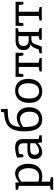

<svg xmlns="http://www.w3.org/2000/svg" viewBox="1372 -2236 1094 3877"><g transform="rotate(-90 1918.5 -297.0)"><path d="M550 -273Q550 -137 481.5 -63.5Q413 10 295 10Q248 10 189 -4V166L279 184V230H26V184L104 166V-463L26 -480V-526L169 -533L178 -459Q266 -538 353 -538Q410 -538 454.5 -507Q499 -476 524.5 -416Q550 -356 550 -273ZM462 -265Q462 -361 423.5 -417Q385 -473 323 -473Q257 -473 189 -411V-68Q242 -53 286 -53Q371 -53 416.5 -108.5Q462 -164 462 -265Z M1049 -63 1126 -47V-1L983 5L972 -82Q930 -38 881 -14.5Q832 9 785 9Q724 9 685.5 -30Q647 -69 647 -141Q647 -223 697.5 -256.5Q748 -290 843 -290H964V-372Q964 -473 856 -473Q808 -473 749 -455L739 -373H683L675 -500Q792 -538 876 -538Q959 -538 1004 -501Q1049 -464 1049 -388ZM813 -55Q847 -55 886.5 -74.5Q926 -94 964 -129V-234H857Q789 -234 761 -213.5Q733 -193 733 -147Q733 -102 755 -78.5Q777 -55 813 -55Z M1691 -255Q1691 -171 1660 -111.5Q1629 -52 1574 -21.5Q1519 9 1447 9Q1205 9 1205 -350Q1205 -496 1245.5 -584.5Q1286 -673 1369.5 -714.5Q1453 -756 1588 -760L1600 -824H1656L1658 -688Q1517 -686 1446 -669.5Q1375 -653 1338.5 -600Q1302 -547 1295 -434Q1340 -469 1388 -487Q1436 -505 1481 -505Q1540 -505 1587.5 -476.5Q1635 -448 1663 -391.5Q1691 -335 1691 -255ZM1602 -246Q1602 -340 1561 -389Q1520 -438 1454 -438Q1415 -438 1373.5 -421.5Q1332 -405 1293 -372V-365Q1293 -272 1304.5 -206.5Q1316 -141 1351 -100Q1386 -59 1452 -59Q1523 -59 1562.5 -108.5Q1602 -158 1602 -246Z M2264 -274Q2264 -143 2196.5 -67Q2129 9 2011 9Q1902 9 1841 -59Q1780 -127 1780 -253Q1780 -385 1846 -461.5Q1912 -538 2028 -538Q2139 -538 2201.5 -468.5Q2264 -399 2264 -274ZM1868 -258Q1868 -156 1906 -104.5Q1944 -53 2016 -53Q2093 -53 2134.5 -110Q2176 -167 2176 -269Q2176 -370 2136.5 -422.5Q2097 -475 2024 -475Q1948 -475 1908 -419Q1868 -363 1868 -258Z M2305 -372V-529H2791V-372H2739L2723 -464H2591V-61L2685 -45V0H2414V-45L2506 -61V-464H2374L2358 -372Z M3290 -483 3213 -465V-63L3290 -46V0H3054V-46L3128 -61V-210H3065Q3029 -210 3007 -195.5Q2985 -181 2971 -145L2915 0H2781V-45L2855 -61L2897 -161Q2909 -188 2926.5 -203Q2944 -218 2969 -225Q2909 -235 2877.5 -271Q2846 -307 2846 -368Q2846 -448 2896.5 -488.5Q2947 -529 3037 -529H3290ZM3128 -264V-471H3046Q2930 -471 2930 -369Q2930 -312 2961.5 -288Q2993 -264 3062 -264Z M3335 -372V-529H3821V-372H3769L3753 -464H3621V-61L3715 -45V0H3444V-45L3536 -61V-464H3404L3388 -372Z"/></g></svg>

Font: Bitter Pro
Style: Regular
Weight: 400
Designer: Sol Matas, and Bitter project Authors
Foundry: Sol Matas
Version: Version 1.010